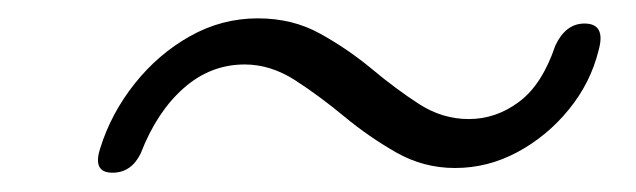

<svg xmlns="http://www.w3.org/2000/svg" viewBox="-20 -450 676 204"><path d="M463.5 -271.5Q430 -271.5 401 -288Q372 -304.5 345.8 -326.2Q319.5 -348 293.5 -364.8Q267.5 -381.5 240 -381.5Q203.5 -381.5 175 -356.2Q146.5 -331 129.5 -287Q119.5 -266.5 99.5 -266.5Q78 -266.5 86.5 -292.5Q98 -329.5 123 -361Q148 -392.5 181.8 -411.5Q215.5 -430.5 254 -430.5Q291 -430.5 320.2 -414.2Q349.5 -398 375 -376.8Q400.5 -355.5 425.2 -339.5Q450 -323.5 478 -323.5Q507 -323.5 531.5 -341.8Q556 -360 570 -401.5Q581 -425 601 -425Q624 -425 616 -396.5Q607.5 -362 584.5 -333.8Q561.5 -305.5 530 -288.5Q498.5 -271.5 463.5 -271.5Z"/></svg>

Font: Fraunces 9pt Soft Light
Style: Italic
Weight: 300
Italic angle: -16°
Version: Version 1.000;[0bf87f6ff]